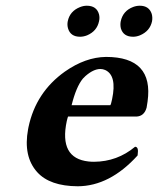

<svg xmlns="http://www.w3.org/2000/svg" viewBox="-20 -648 555 674"><path d="M403.8 -573.2Q411.6 -609.9 447.3 -623.5Q459 -627.9 470.7 -627.9Q503.4 -627.9 512.7 -599.1Q516.1 -586.4 513.7 -573.2Q506.3 -538.6 471.2 -523.9Q459 -519 447.3 -519Q413.1 -519 404.3 -548.3Q401.4 -560.5 403.8 -573.2ZM217.8 -573.2Q225.1 -608.9 260.7 -623Q272.9 -627.9 284.7 -627.9Q319.3 -627.9 327.6 -597.7Q330.6 -585.4 327.6 -573.2Q320.3 -538.6 285.6 -523.9Q272.9 -519 261.2 -519Q227.5 -519 218.8 -548.3Q215.3 -560.5 217.8 -573.2ZM231.4 -278.8H367.2Q369.6 -280.8 373.5 -299.8Q391.1 -383.3 349.1 -402.3Q340.8 -405.8 332.5 -405.8Q308.1 -405.8 279.8 -380.9Q274.9 -376 271 -372.1Q247.6 -343.8 231.4 -278.8ZM454.1 -132.8Q467.3 -132.8 463.4 -106Q462.9 -103.5 462.9 -102.1Q365.2 5.4 252.9 5.9Q154.8 5.4 110.4 -43.9Q61 -99.1 78.6 -194.3Q79.6 -198.7 80.1 -202.1Q106 -324.2 207.5 -396.5Q279.8 -447.3 352.1 -448.2Q520 -448.2 498 -291.5Q496.6 -280.3 494.6 -270Q486.3 -240.2 459 -238.8H218.8Q218.3 -236.3 216.8 -232.4Q214.8 -226.1 214.4 -223.1Q186.5 -92.3 291 -81.1Q299.8 -80.1 310.1 -80.1Q391.6 -80.6 454.1 -132.8Z"/></svg>

Font: Linux Libertine Slanted O
Style: Bold Slanted
Weight: 700
Designer: Philipp H. Poll
Foundry: Philipp H. Poll
Version: Version 5.0.0